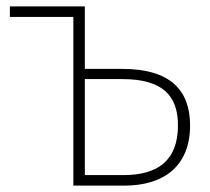

<svg xmlns="http://www.w3.org/2000/svg" viewBox="-20 -582 659 602"><path d="M363 -366H246V-562H11V-529H210V0H370C490 0 576 -58 576 -189C576 -299 514 -366 363 -366ZM367 -33H246V-334H364C492 -334 538 -280 538 -189C538 -77 473 -33 367 -33Z"/></svg>

Font: Glow Sans SC Normal ExtraLight
Style: Regular
Weight: 200
Designer: Ryoko NISHIZUKA (kana, bopomofo & ideographs); Paul D. Hunt (Latin, Greek & Cyrillic); Sandoll Communications, Soo-young
Version: Version 0.93